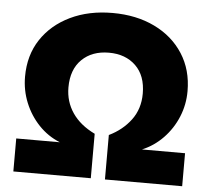

<svg xmlns="http://www.w3.org/2000/svg" viewBox="-52 -795 933 852"><g transform="rotate(5 414.0 -369.5)"><path d="M38 0V-147H232Q178 -169 138 -211Q98 -253 75.5 -308Q53 -363 53 -424Q53 -519 99.5 -589.5Q146 -660 228 -699.5Q310 -739 416 -739Q522 -739 603.5 -699.5Q685 -660 731 -588.5Q777 -517 777 -422Q777 -362 754.5 -307.5Q732 -253 691.5 -211Q651 -169 598 -147H790V0H446V-198Q506 -227 543 -276.5Q580 -326 580 -394Q580 -474 534.5 -518Q489 -562 415 -562Q340 -562 294.5 -517.5Q249 -473 249 -393Q249 -330 283 -280Q317 -230 383 -198V0Z"/></g></svg>

Font: BDO Grotesk Black
Style: Regular
Weight: 900
Designer: Deni Anggara
Foundry: Lokal Container
Version: Version 2.000